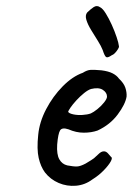

<svg xmlns="http://www.w3.org/2000/svg" viewBox="-20 -617 434 628"><path d="M282 -30Q258 -12 228.5 -9.5Q199 -7 172 -18.5Q145 -30 127 -53Q113 -72 106.5 -100.5Q100 -129 105 -176Q109 -218 131 -260Q153 -302 185 -334.5Q217 -367 251 -379Q265 -388 277 -388.5Q289 -389 312 -387Q335 -384 348.5 -377Q362 -370 369 -360Q385 -345 390 -330Q395 -315 394 -301Q390 -276 365 -242.5Q340 -209 299 -190Q279 -183 254 -183Q229 -183 204 -194Q183 -201 176.5 -190.5Q170 -180 167 -144Q165 -112 174 -96Q183 -80 200 -76Q221 -72 232 -72.5Q243 -73 260 -82Q273 -90 278 -93Q283 -96 287.5 -99.5Q292 -103 300 -111Q306 -117 310.5 -119.5Q315 -122 320 -122Q327 -122 333 -115.5Q339 -109 343 -104Q349 -101 342 -88.5Q335 -76 319 -59.5Q303 -43 282 -30ZM277 -246Q286 -250 298.5 -260Q311 -270 320.5 -282Q330 -294 330 -301Q330 -314 316.5 -323Q303 -332 278 -326Q268 -323 255 -312.5Q242 -302 230 -289Q218 -276 210.5 -265Q203 -254 203 -251Q206 -246 219.5 -243Q233 -240 249.5 -241Q266 -242 277 -246ZM345 -436Q332 -427 327 -430.5Q322 -434 316 -453Q311 -466 300 -483.5Q289 -501 278 -519Q267 -537 262.5 -552Q258 -567 265 -576Q275 -586 286 -593.5Q297 -601 308 -593Q316 -589 326 -573Q336 -557 345.5 -536Q355 -515 361.5 -495.5Q368 -476 369 -466Q370 -463 366 -456.5Q362 -450 356.5 -444Q351 -438 345 -436Z"/></svg>

Font: Caveat Medium
Style: Regular
Weight: 500
Designer: Pablo Impallari
Foundry: Pablo Impallari
Version: Version 2.000